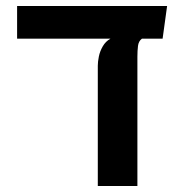

<svg xmlns="http://www.w3.org/2000/svg" viewBox="-20 -620 601 640"><path d="M37 -491V-600H537L522 -491ZM306 0V-401Q306 -414 309.5 -431.5Q313 -449 322.5 -465.5Q332 -482 348 -491H453Q442 -483 440 -467Q438 -451 438 -431V0Z"/></svg>

Font: Noto Sans Hebrew Thin SemiBold
Style: Regular
Weight: 600
Version: Version 3.001